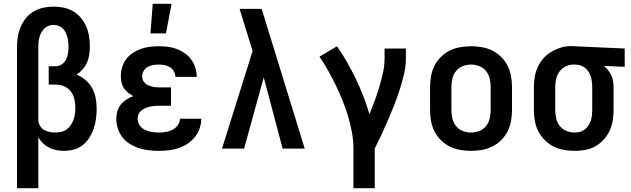

<svg xmlns="http://www.w3.org/2000/svg" viewBox="-20 -787 3340 1017"><path d="M70 210V-535Q70 -563 74 -590Q78 -617 88.5 -642.5Q99 -668 116.5 -690Q134 -712 157.5 -726Q181 -740 208.5 -746Q236 -752 263 -752Q290 -752 317 -746.5Q344 -741 367 -727.5Q390 -714 408 -693Q426 -672 436.5 -647.5Q447 -623 451.5 -596Q456 -569 456 -542Q456 -521 453 -499Q450 -477 441.5 -457Q433 -437 418.5 -420.5Q404 -404 386 -392Q412 -381 433.5 -362.5Q455 -344 468.5 -319.5Q482 -295 487 -267Q492 -239 492 -211Q492 -185 488.5 -158Q485 -131 476.5 -106Q468 -81 453.5 -58Q439 -35 418.5 -18.5Q398 -2 371.5 5Q345 12 319 12Q298 12 278 8Q258 4 240 -5Q222 -14 207.5 -28Q193 -42 183 -60V210ZM272 -85Q288 -85 304 -88.5Q320 -92 333 -101.5Q346 -111 355 -124.5Q364 -138 369.5 -153Q375 -168 377 -184Q379 -200 379 -216Q379 -239 374 -261.5Q369 -284 355 -302.5Q341 -321 319.5 -330Q298 -339 275 -339H238V-436H275Q292 -436 307 -446Q322 -456 330 -472Q338 -488 340.5 -505Q343 -522 343 -540Q343 -553 341.5 -566Q340 -579 336.5 -592Q333 -605 327 -616.5Q321 -628 311.5 -637Q302 -646 289.5 -650.5Q277 -655 263 -655Q250 -655 237 -650Q224 -645 214.5 -635.5Q205 -626 198.5 -614Q192 -602 188.5 -589Q185 -576 184 -562.5Q183 -549 183 -535V-146Q185 -131 193.5 -118Q202 -105 215 -98Q228 -91 242.5 -88Q257 -85 272 -85Z M822 12Q795 12 768.5 9Q742 6 717 -2Q692 -10 669 -24Q646 -38 629.5 -58.5Q613 -79 604.5 -105Q596 -131 596 -157Q596 -177 601.5 -197Q607 -217 619.5 -232.5Q632 -248 649.5 -259.5Q667 -271 686 -278Q671 -286 658 -296.5Q645 -307 636 -320.5Q627 -334 623.5 -350.5Q620 -367 620 -383Q620 -408 627 -431.5Q634 -455 648.5 -474Q663 -493 683.5 -506.5Q704 -520 726.5 -528Q749 -536 773 -539Q797 -542 821 -542Q846 -542 870 -539Q894 -536 916.5 -527.5Q939 -519 959 -505Q979 -491 993 -471.5Q1007 -452 1014.5 -428.5Q1022 -405 1022 -381V-380H909Q909 -396 901 -409.5Q893 -423 880 -431Q867 -439 852 -442Q837 -445 821 -445Q806 -445 791 -442.5Q776 -440 762.5 -432.5Q749 -425 741 -411.5Q733 -398 733 -382Q733 -372 737 -362.5Q741 -353 748.5 -346Q756 -339 765.5 -335Q775 -331 784.5 -328.5Q794 -326 804.5 -325Q815 -324 825 -324H886V-227H825Q812 -227 799.5 -226Q787 -225 775 -222.5Q763 -220 751 -215Q739 -210 729 -202Q719 -194 714 -182.5Q709 -171 709 -158Q709 -139 720 -123Q731 -107 748 -99Q765 -91 784 -88Q803 -85 822 -85Q840 -85 858.5 -88Q877 -91 893.5 -99.5Q910 -108 921.5 -123.5Q933 -139 933 -158H1046Q1046 -131 1037 -106Q1028 -81 1011.5 -60.5Q995 -40 973 -25.5Q951 -11 926 -2.5Q901 6 874.5 9Q848 12 822 12ZM777 -610 789 -767H889L859 -610Z M1156 0 1318 -517 1297 -585Q1285 -623 1273 -662Q1261 -701 1249 -740H1366L1594 0H1477L1377 -377L1273 0Z M1852 210V0Q1852 -44 1844 -87Q1836 -130 1823.5 -172Q1811 -214 1794.5 -254.5Q1778 -295 1759 -334.5Q1740 -374 1718.5 -412.5Q1697 -451 1672 -487L1765 -542Q1794 -501 1818.5 -457.5Q1843 -414 1865 -368.5Q1887 -323 1905 -276.5Q1923 -230 1937 -182Q1951 -217 1964.5 -253Q1978 -289 1989 -326Q2000 -363 2008.5 -401Q2017 -439 2017 -477V-530H2130V-477Q2130 -435 2120 -393.5Q2110 -352 2097 -311.5Q2084 -271 2068.5 -231.5Q2053 -192 2036.5 -153.5Q2020 -115 2002 -76.5Q1984 -38 1965 0V210Z M2475 12Q2446 12 2417 7Q2388 2 2362 -11Q2336 -24 2315 -45Q2294 -66 2281 -92Q2268 -118 2263 -147Q2258 -176 2258 -205V-325Q2258 -354 2263 -383Q2268 -412 2281 -438Q2294 -464 2315 -485Q2336 -506 2362 -519Q2388 -532 2417 -537Q2446 -542 2475 -542Q2504 -542 2533 -537Q2562 -532 2588 -519Q2614 -506 2635 -485Q2656 -464 2669 -438Q2682 -412 2687 -383Q2692 -354 2692 -325V-205Q2692 -176 2687 -147Q2682 -118 2669 -92Q2656 -66 2635 -45Q2614 -24 2588 -11Q2562 2 2533 7Q2504 12 2475 12ZM2475 -85Q2498 -85 2519.5 -93.5Q2541 -102 2555 -120Q2569 -138 2574 -160Q2579 -182 2579 -205V-325Q2579 -348 2574 -370Q2569 -392 2555 -410Q2541 -428 2519.5 -436.5Q2498 -445 2475 -445Q2452 -445 2430.5 -436.5Q2409 -428 2395 -410Q2381 -392 2376 -370Q2371 -348 2371 -325V-205Q2371 -182 2376 -160Q2381 -138 2395 -120Q2409 -102 2430.5 -93.5Q2452 -85 2475 -85Z M3024 12Q2995 12 2966 7Q2937 2 2911 -11.5Q2885 -25 2864.5 -46Q2844 -67 2831 -92.5Q2818 -118 2813 -147Q2808 -176 2808 -205V-325Q2808 -353 2812.5 -380Q2817 -407 2828.5 -432Q2840 -457 2858.5 -478Q2877 -499 2901 -513Q2925 -527 2951.5 -535Q2978 -543 3006 -543Q3011 -543 3015.5 -542.5Q3020 -542 3025 -542L3289 -530V-433L3178 -438Q3191 -428 3201 -415Q3211 -402 3218 -387.5Q3225 -373 3227.5 -357Q3230 -341 3230 -325V-205Q3230 -177 3225.5 -148.5Q3221 -120 3209 -94.5Q3197 -69 3177.5 -47.5Q3158 -26 3133.5 -12Q3109 2 3080.5 7Q3052 12 3024 12ZM3023 -85Q3038 -85 3052 -88.5Q3066 -92 3077.5 -101Q3089 -110 3097 -122.5Q3105 -135 3109.5 -148.5Q3114 -162 3115.5 -176.5Q3117 -191 3117 -205V-325Q3117 -345 3113.5 -365Q3110 -385 3100 -402.5Q3090 -420 3073 -431.5Q3056 -443 3036 -444L3025 -445H3016Q2995 -445 2975 -434.5Q2955 -424 2942.5 -406.5Q2930 -389 2925.5 -368Q2921 -347 2921 -325V-205Q2921 -183 2926 -160.5Q2931 -138 2944.5 -120.5Q2958 -103 2979.5 -94Q3001 -85 3023 -85Z"/></svg>

Font: Lode Term
Style: Bold
Weight: 700
Monospace: yes
Designer: Belleve Invis
Foundry: Belleve Invis
Version: Version 29.2.0